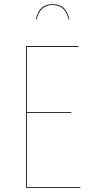

<svg xmlns="http://www.w3.org/2000/svg" viewBox="-20 -901 446 921"><path d="M312.5 -808.1 309.1 -807.6Q293.9 -877 232.4 -877Q170.9 -877 155.8 -807.6L152.3 -808.1Q166.5 -880.9 232.4 -880.9Q298.3 -880.9 312.5 -808.1ZM356.9 -680.2 356.4 -676.3H109.4V-362.8H321.8V-358.9H109.4V-3.9H365.7V0H105.5V-680.2Z"/></svg>

Font: Fira Sans Compressed Four
Style: Regular
Weight: 100
Width: 1
Designer: Carrois Corporate & Edenspiekermann AG
Foundry: Carrois Corporate GbR & Edenspiekermann AG
Version: Version 4.203;PS 004.203;hotconv 1.0.88;makeotf.lib2.5.64775